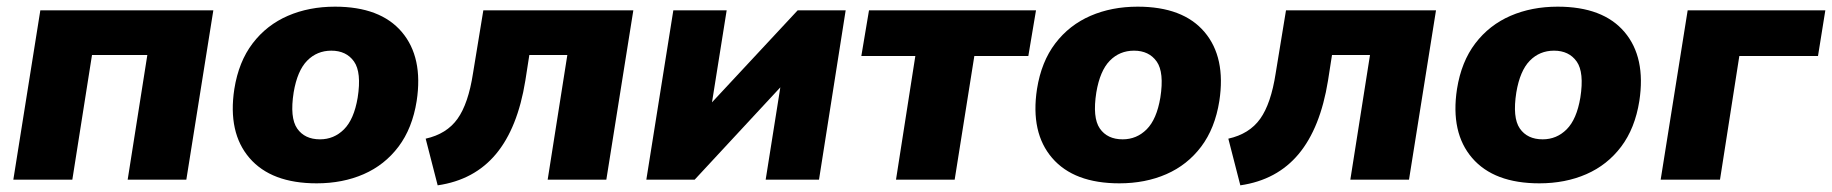

<svg xmlns="http://www.w3.org/2000/svg" viewBox="-20 -539 5496 576"><path d="M20 0 101 -508H620L539 0H363L422 -374H256L197 0Z M930 11Q794 11 728.5 -65Q663 -141 683 -272Q696 -354 738 -409Q780 -464 843.5 -491.5Q907 -519 985 -519Q1121 -519 1185.5 -443Q1250 -367 1230 -236Q1217 -154 1175.5 -99Q1134 -44 1071 -16.5Q1008 11 930 11ZM940 -121Q982 -121 1012 -151Q1042 -181 1053 -246Q1065 -322 1042 -354.5Q1019 -387 974 -387Q931 -387 901.5 -357Q872 -327 861 -262Q849 -186 871.5 -153.5Q894 -121 940 -121Z M1293 17 1257 -123Q1320 -137 1352.5 -182.5Q1385 -228 1399 -319L1430 -508H1880L1799 0H1623L1682 -374H1568L1556 -297Q1533 -155 1468 -77Q1403 1 1293 17Z M1919 0 2000 -508H2160L2116 -232L2373 -508H2517L2437 0H2277L2321 -277L2064 0Z M2668 0 2726 -371H2564L2587 -508H3088L3065 -371H2903L2844 0Z M3338 11Q3202 11 3136.5 -65Q3071 -141 3091 -272Q3104 -354 3146 -409Q3188 -464 3251.5 -491.5Q3315 -519 3393 -519Q3529 -519 3593.5 -443Q3658 -367 3638 -236Q3625 -154 3583.5 -99Q3542 -44 3479 -16.5Q3416 11 3338 11ZM3348 -121Q3390 -121 3420 -151Q3450 -181 3461 -246Q3473 -322 3450 -354.5Q3427 -387 3382 -387Q3339 -387 3309.5 -357Q3280 -327 3269 -262Q3257 -186 3279.5 -153.5Q3302 -121 3348 -121Z M3701 17 3665 -123Q3728 -137 3760.5 -182.5Q3793 -228 3807 -319L3838 -508H4288L4207 0H4031L4090 -374H3976L3964 -297Q3941 -155 3876 -77Q3811 1 3701 17Z M4598 11Q4462 11 4396.5 -65Q4331 -141 4351 -272Q4364 -354 4406 -409Q4448 -464 4511.5 -491.5Q4575 -519 4653 -519Q4789 -519 4853.5 -443Q4918 -367 4898 -236Q4885 -154 4843.5 -99Q4802 -44 4739 -16.5Q4676 11 4598 11ZM4608 -121Q4650 -121 4680 -151Q4710 -181 4721 -246Q4733 -322 4710 -354.5Q4687 -387 4642 -387Q4599 -387 4569.5 -357Q4540 -327 4529 -262Q4517 -186 4539.5 -153.5Q4562 -121 4608 -121Z M4962 0 5043 -508H5456L5434 -371H5198L5140 0Z"/></svg>

Font: Mulish Black
Style: Italic
Weight: 900
Italic angle: -9°
Designer: Vernon Adams
Foundry: Vernon Adams
Version: Version 3.603; ttfautohint (v1.8.3)